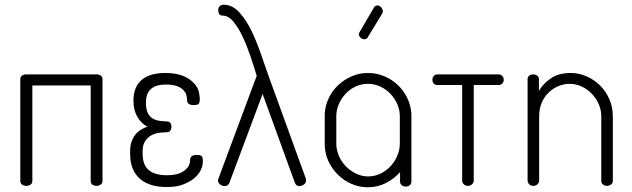

<svg xmlns="http://www.w3.org/2000/svg" viewBox="-20 -787 2676 813"><path d="M390 -472Q399 -472 406.5 -467Q414 -462 414 -451V-21Q414 -10 406 -5Q398 0 389 0Q379 0 371.5 -5Q364 -10 364 -21V-425H117V-21Q117 -10 109 -5Q101 0 92 0Q82 0 74 -5Q66 -10 66 -21V-451Q66 -462 73.5 -467Q81 -472 90 -472Z M814 -131Q827 -131 833 -126.5Q839 -122 839 -106Q839 -63 802 -32Q787 -19 758.5 -7Q730 5 685 5Q616 5 576 -27Q531 -64 531 -135V-147Q531 -171 537.5 -188.5Q544 -206 554.5 -218.5Q565 -231 578 -238.5Q591 -246 604 -251Q579 -263 563 -290Q545 -320 545 -361Q545 -422 584 -452Q618 -478 681 -478Q758 -478 798 -438Q818 -418 822 -398Q826 -378 826 -369Q826 -352 821 -347Q816 -342 799 -342Q772 -342 772 -365Q772 -373 769 -384.5Q766 -396 755 -407Q733 -429 683 -429Q639 -429 619 -410Q598 -392 598 -351Q598 -307 621 -289Q641 -273 685 -273Q706 -273 706 -249Q706 -241 701.5 -234Q697 -227 685 -227Q668 -227 650 -224Q632 -221 617.5 -212Q603 -203 593.5 -187.5Q584 -172 584 -147V-135Q584 -88 611 -66Q636 -45 687 -45Q739 -45 765 -68Q785 -85 785 -110Q785 -131 814 -131Z M1067 -466Q1056 -503 1041 -547.5Q1026 -592 1008 -630.5Q990 -669 968.5 -695Q947 -721 922 -721Q912 -721 908 -728Q904 -735 904 -744Q904 -756 911 -761.5Q918 -767 927 -767Q964 -767 993.5 -734.5Q1023 -702 1045.5 -655Q1068 -608 1085.5 -556.5Q1103 -505 1117 -466L1275 -31Q1276 -28 1276 -23Q1276 -12 1266.5 -5.5Q1257 1 1248 1Q1235 1 1229 -12L1092 -389L951 -12Q949 -6 943.5 -2.5Q938 1 932 1Q921 1 912 -6Q903 -13 903 -23Q903 -25 905 -31Z M1722 -301V-295V-179V-18Q1722 -9 1715.5 -3Q1709 3 1698 3Q1688 3 1681 -3Q1674 -9 1674 -18V-58Q1648 -29 1613 -11.5Q1578 6 1538 6H1537Q1501 6 1468 -8.5Q1435 -23 1410 -48Q1385 -73 1370 -106Q1355 -139 1355 -177V-179V-295V-301V-305Q1357 -340 1372 -371.5Q1387 -403 1412 -426.5Q1437 -450 1469.5 -464Q1502 -478 1538 -478Q1574 -478 1606.5 -464.5Q1639 -451 1664 -427.5Q1689 -404 1704.5 -372Q1720 -340 1722 -304ZM1538 -432Q1510 -432 1485.5 -420.5Q1461 -409 1443 -389.5Q1425 -370 1414.5 -345.5Q1404 -321 1404 -295V-179Q1404 -160 1410 -141Q1416 -121 1428.5 -102.5Q1441 -84 1458 -70.5Q1475 -57 1495.5 -48.5Q1516 -40 1539 -40Q1567 -40 1591.5 -52Q1616 -64 1634 -83.5Q1652 -103 1662.5 -128Q1673 -153 1673 -179V-295Q1673 -321 1662.5 -345.5Q1652 -370 1633.5 -389.5Q1615 -409 1590.5 -420.5Q1566 -432 1538 -432ZM1539 -632Q1536 -625 1533 -624Q1525 -619 1516 -622Q1507 -625 1502 -633Q1497 -642 1502 -650L1564 -756Q1567 -761 1569 -761Q1577 -766 1585 -762.5Q1593 -759 1597 -752Q1600 -747 1601 -741.5Q1602 -736 1598 -729Z M2092 -472Q2100 -472 2106.5 -465.5Q2113 -459 2113 -449Q2113 -439 2106.5 -433Q2100 -427 2092 -427H1986V-22Q1986 -14 1979 -7Q1972 0 1961 0Q1950 0 1943.5 -7Q1937 -14 1937 -22V-427H1832Q1823 -427 1817 -433Q1811 -439 1811 -449Q1811 -459 1817 -465.5Q1823 -472 1832 -472H2092Z M2263 -22Q2263 -14 2256 -7Q2249 0 2238 0Q2227 0 2220.5 -7Q2214 -14 2214 -22V-452Q2214 -461 2220.5 -466.5Q2227 -472 2238 -472Q2248 -472 2255 -466.5Q2262 -461 2262 -452V-402Q2278 -431 2311.5 -454.5Q2345 -478 2396 -478Q2432 -478 2464.5 -463.5Q2497 -449 2521.5 -424.5Q2546 -400 2560.5 -366.5Q2575 -333 2575 -295V-22Q2575 -11 2567 -5.5Q2559 0 2550 0Q2541 0 2533.5 -5.5Q2526 -11 2526 -22V-295Q2526 -321 2515.5 -345.5Q2505 -370 2486.5 -389.5Q2468 -409 2443.5 -420.5Q2419 -432 2392 -432Q2368 -432 2345 -422.5Q2322 -413 2303.5 -395.5Q2285 -378 2274 -352.5Q2263 -327 2263 -295Z"/></svg>

Font: AkaAcidDosis
Style: Light
Weight: 300
Designer: Edgar Tolentino, Pablo Impallari, Igino Marini, Aka-Acid
Foundry: Edgar Tolentino, Pablo Impallari, Igino Marini, Aka-Acid
Version: Version 1.007